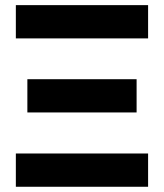

<svg xmlns="http://www.w3.org/2000/svg" viewBox="-20 -713 626 733"><path d="M40.5 0V-127H545.4V0ZM40.5 -566.4V-693.4H545.4V-566.4ZM84.5 -283.7V-410.6H501.5V-283.7Z"/></svg>

Font: Cascadia Code PL
Style: Bold
Weight: 700
Monospace: yes
Designer: Aaron Bell
Foundry: Saja Typeworks
Version: Version 2404.023; ttfautohint (v1.8.4)